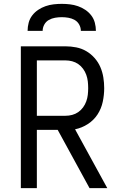

<svg xmlns="http://www.w3.org/2000/svg" viewBox="-20 -975 640 995"><path d="M88 0V-735H319Q347 -735 375 -729.5Q403 -724 427 -710Q451 -696 470 -674.5Q489 -653 500 -627.5Q511 -602 515.5 -574Q520 -546 520 -518Q520 -483 512.5 -447.5Q505 -412 485.5 -382Q466 -352 435 -332Q404 -312 369 -305L536 0H444L279 -302H171V0ZM171 -375H319Q337 -375 354 -379.5Q371 -384 385.5 -394Q400 -404 410.5 -418.5Q421 -433 427 -449.5Q433 -466 435 -483.5Q437 -501 437 -518Q437 -536 435 -553.5Q433 -571 427 -587.5Q421 -604 410.5 -618.5Q400 -633 385.5 -643Q371 -653 354 -657.5Q337 -662 319 -662H171ZM123 -815Q123 -836 128.5 -857Q134 -878 147 -895Q160 -912 178 -924Q196 -936 216 -943Q236 -950 257.5 -952.5Q279 -955 300 -955Q321 -955 342.5 -952.5Q364 -950 384 -943Q404 -936 422 -924Q440 -912 453 -895Q466 -878 471.5 -857Q477 -836 477 -815H399Q399 -832 390.5 -847.5Q382 -863 367 -871.5Q352 -880 334.5 -883Q317 -886 300 -886Q283 -886 265.5 -883Q248 -880 233 -871.5Q218 -863 209.5 -847.5Q201 -832 201 -815Z"/></svg>

Font: Iosevka Aile
Style: Regular
Weight: 400
Designer: Belleve Invis
Foundry: Belleve Invis
Version: Version 28.0.1; ttfautohint (v1.8.4)